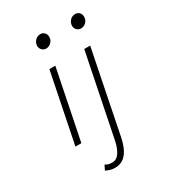

<svg xmlns="http://www.w3.org/2000/svg" viewBox="-217 -805 1033 1150"><g transform="rotate(-30 300.0 -230.0)"><path d="M92 0 189 -480H230L133 0ZM235 -596Q219 -596 207 -607.5Q195 -619 195 -636Q195 -651 202.5 -663.5Q210 -676 221.5 -682.5Q233 -689 245 -689Q262 -689 273.5 -678Q285 -667 285 -647Q285 -626 269.5 -611Q254 -596 235 -596ZM236 229Q214 229 200 224Q186 219 173 213L189 180Q198 186 208 189.5Q218 193 236 193Q266 193 285 165.5Q304 138 314 93L430 -480H471L357 88Q348 132 332.5 163.5Q317 195 293 212Q269 229 236 229ZM476 -596Q460 -596 448 -607.5Q436 -619 436 -636Q436 -651 443.5 -663.5Q451 -676 462.5 -682.5Q474 -689 486 -689Q503 -689 514.5 -678Q526 -667 526 -647Q526 -626 511 -611Q496 -596 476 -596Z"/></g></svg>

Font: Source Code Pro ExtraLight Light
Style: Italic
Weight: 300
Italic angle: -11°
Monospace: yes
Version: Version 1.016;hotconv 1.0.116;makeotfexe 2.5.65601